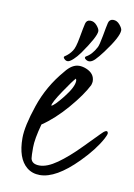

<svg xmlns="http://www.w3.org/2000/svg" viewBox="-73 -636 491 704"><g transform="rotate(10 172.0 -284.5)"><path d="M215.8 -439C212.2 -436 212.1 -432.9 215.3 -429.7C226.1 -419.9 238.1 -421.5 251.5 -434.6C259.3 -442.4 268.6 -453.5 279.3 -467.8C310.9 -510.1 326.7 -539.4 326.7 -555.7C326.7 -560.9 323.1 -567.7 315.9 -576.2C308.8 -584.6 300.5 -588.7 291.3 -588.4C282 -588.1 276.2 -583.3 273.9 -574C271.6 -564.7 268.4 -548.2 264.2 -524.4C259.9 -500.7 256.2 -485.8 252.9 -480C242.5 -460.1 230.1 -446.5 215.8 -439ZM165.5 -452.1C158.7 -441.7 149.9 -433.1 139.2 -426.3C134.9 -423.7 135.7 -419.8 141.6 -414.6C145.2 -411.3 149.3 -409.9 154.1 -410.4C158.8 -410.9 165.4 -415 173.8 -422.9C181 -429.4 188.8 -438.5 197.3 -450.2C228.8 -495.1 244.6 -524.4 244.6 -538.1C244.6 -543.6 241 -550.5 233.9 -558.8C226.7 -567.1 218.5 -571.2 209.2 -571C200 -570.9 194.2 -566.2 191.9 -557.1C189.6 -548 186.1 -530.2 181.4 -503.7C176.7 -477.1 171.4 -460 165.5 -452.1ZM122.1 -239.3C122.1 -247.1 132.4 -266.3 153.1 -296.9C173.7 -327.5 187.3 -346 193.8 -352.5C195.5 -349.6 196.3 -347 196.3 -344.7C196.3 -329.4 185.5 -308.3 164.1 -281.2C142.6 -254.2 128.6 -240.2 122.1 -239.3ZM316.4 -166.5C315.4 -165.2 313.1 -162.8 309.3 -159.2C305.6 -155.6 289.7 -139.5 261.7 -110.8C233.7 -82.2 207.4 -59.2 182.6 -41.7C157.9 -24.3 136.1 -15.6 117.2 -15.6C98.3 -15.6 87.4 -22.5 84.5 -36.1C83.5 -42 83 -55.5 83 -76.7C83 -97.8 88.2 -127.3 98.6 -165C129.2 -185.5 159.3 -213.1 189 -247.6C218.6 -282.1 240.1 -312.5 253.4 -338.9C255.4 -345.4 256.3 -350.1 256.3 -353C256.3 -372.6 245.6 -386.7 224.1 -395.5C215 -399.1 206.2 -400.9 197.8 -400.9C180.2 -400.9 163.2 -390.5 147 -369.6C110.2 -327 82.9 -279.4 65.2 -226.8C47.4 -174.2 38.6 -133.5 38.6 -104.5C38.6 -53.7 51.1 -18.1 76.2 2.4C89.5 13.2 105.6 18.6 124.5 18.6C164.6 18.6 210.6 -7.8 262.7 -60.5C295.6 -93.7 320 -125.2 335.9 -154.8C341.1 -164.6 343.8 -171.5 343.8 -175.8C341.8 -187.2 332.7 -184.1 316.4 -166.5Z"/></g></svg>

Font: Kristi
Style: Medium
Weight: 400
Italic angle: -15°
Version: Version 1.003